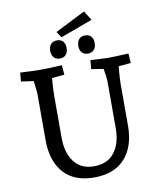

<svg xmlns="http://www.w3.org/2000/svg" viewBox="-107 -1100 999 1198"><g transform="rotate(-10 393.0 -500.5)"><path d="M133 -266V-561Q133 -573 124 -643L45 -654L50 -710Q143 -705 166 -705Q239 -705 314 -710L319 -649L240 -642Q234 -576 234 -531V-265Q234 -169 277.5 -111.5Q321 -54 403 -54Q489 -54 533 -111.5Q577 -169 577 -265V-561Q577 -584 567 -642L490 -654L495 -710L519 -709Q583 -705 601 -705Q644 -705 736 -710L740 -649L662 -642Q655 -565 655 -531V-266Q655 -135 587.5 -60Q520 15 393 15Q266 15 199.5 -60Q133 -135 133 -266ZM436 -810Q436 -836 449.5 -852Q463 -868 488 -868Q513 -868 526.5 -853Q540 -838 540 -810Q540 -784 526 -768.5Q512 -753 488 -753Q463 -753 449.5 -768.5Q436 -784 436 -810ZM258 -810Q258 -837 272 -852.5Q286 -868 311 -868Q335 -868 348.5 -853Q362 -838 362 -810Q362 -785 348.5 -769Q335 -753 311 -753Q286 -753 272 -768.5Q258 -784 258 -810ZM317 -920 508 -1016 546 -957 342 -882Z"/></g></svg>

Font: Andada Pro Medium
Style: Regular
Weight: 500
Designer: Carolina Giovagnoli
Foundry: Huerta Tipografica
Version: Version 3.005; ttfautohint (v1.8.4)